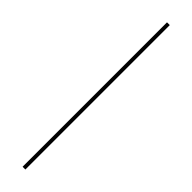

<svg xmlns="http://www.w3.org/2000/svg" viewBox="-326 -682 880 880"><g transform="rotate(45 114.5 -242.0)"><path d="M123.5 225.5H105.5V-710.5H123.5Z"/></g></svg>

Font: Anek Latin Thin
Style: Regular
Weight: 250
Designer: Yesha Goshar
Foundry: Ek Type
Version: Version 1.003